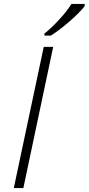

<svg xmlns="http://www.w3.org/2000/svg" viewBox="-20 -951 448 971"><path d="M49.8 0 201.2 -713.9H249L98.1 0ZM204.6 -781.2Q236.8 -806.2 278.1 -850.6Q319.3 -895 341.3 -931.2H408.2V-919.9Q383.3 -887.7 331.3 -842.5Q279.3 -797.4 237.3 -771H204.6Z"/></svg>

Font: TypoPRO Open Sans
Style: Italic
Weight: 300
Italic angle: -12°
Foundry: Ascender Corporation
Version: Version 1.10